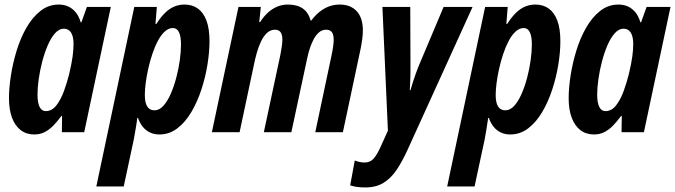

<svg xmlns="http://www.w3.org/2000/svg" viewBox="-20 -575 2936 835"><path d="M128.9 9.8Q94.7 9.8 70.1 -9Q45.4 -27.8 32.2 -63.2Q19 -98.6 19 -147.9Q19 -191.9 27.3 -245.8Q35.6 -299.8 52.2 -354.2Q68.8 -408.7 94.7 -454.1Q120.6 -499.5 155.8 -527.3Q190.9 -555.2 235.8 -555.2Q257.8 -555.2 276.1 -547.1Q294.4 -539.1 308.6 -522.2Q322.8 -505.4 331.1 -478H334L357.9 -544.9H461.9L346.2 0H249L250 -70.8H247.1Q229.5 -46.9 211.9 -28.8Q194.3 -10.7 174.3 -0.5Q154.3 9.8 128.9 9.8ZM179.2 -91.8Q206.1 -91.8 225.6 -117.2Q245.1 -142.6 258.5 -179.9Q272 -217.3 280.8 -252.9Q292 -300.3 295.9 -330.1Q299.8 -359.9 299.8 -383.8Q299.8 -416 289.1 -433.1Q278.3 -450.2 257.8 -450.2Q236.8 -450.2 219 -429.9Q201.2 -409.7 187.3 -377Q173.3 -344.2 163.3 -305.7Q153.3 -267.1 148.2 -229.7Q143.1 -192.4 143.1 -164.1Q143.1 -128.4 152.1 -110.1Q161.1 -91.8 179.2 -91.8Z M398.9 235.8 564 -544.9H662.1L656.2 -471.2H660.2Q678.7 -500.5 697.8 -519Q716.8 -537.6 737.8 -546.4Q758.8 -555.2 782.2 -555.2Q816.4 -555.2 840.6 -537.8Q864.7 -520.5 877.9 -485.4Q891.1 -450.2 891.1 -396Q891.1 -349.1 882.3 -294.4Q873.5 -239.7 856 -186Q838.4 -132.3 812.3 -87.9Q786.1 -43.5 751.2 -16.8Q716.3 9.8 672.9 9.8Q650.4 9.8 632.3 1.2Q614.3 -7.3 601.1 -23.4Q587.9 -39.6 580.1 -62H577.1Q573.7 -35.2 569.3 -10.7Q564.9 13.7 562 30.8L518.1 235.8ZM651.9 -95.2Q672.9 -95.2 690.7 -115Q708.5 -134.8 722.7 -167.2Q736.8 -199.7 746.8 -237.8Q756.8 -275.9 762 -313.5Q767.1 -351.1 767.1 -380.9Q767.1 -418 758.1 -435.5Q749 -453.1 731.9 -453.1Q712.9 -453.1 696.3 -437.7Q679.7 -422.4 666.3 -396.7Q652.8 -371.1 642.3 -339.6Q631.8 -308.1 624.5 -275.1Q617.2 -242.2 613.5 -212.9Q609.9 -183.6 609.9 -162.1Q609.9 -128.4 620.4 -111.8Q630.9 -95.2 651.9 -95.2Z M901.4 0 1017.1 -544.9H1114.3L1107.4 -479H1111.3Q1126 -502.4 1144.5 -519.5Q1163.1 -536.6 1185.1 -545.9Q1207 -555.2 1231.4 -555.2Q1272 -555.2 1296.4 -538.3Q1320.8 -521.5 1331.1 -485.8H1334Q1349.6 -507.3 1368.9 -522.9Q1388.2 -538.6 1410.4 -546.9Q1432.6 -555.2 1457 -555.2Q1504.9 -555.2 1531.5 -526.1Q1558.1 -497.1 1558.1 -442.9Q1558.1 -426.3 1555.4 -405.5Q1552.7 -384.8 1548.3 -362.8L1471.2 0H1351.1L1421.4 -332Q1425.8 -352.1 1428.5 -370.6Q1431.2 -389.2 1431.2 -401.9Q1431.2 -424.8 1423.1 -435.3Q1415 -445.8 1398.4 -445.8Q1380.9 -445.8 1367.4 -434.3Q1354 -422.9 1344 -404.1Q1334 -385.3 1326.9 -363Q1319.8 -340.8 1315.4 -318.8L1247.1 0H1127.4L1199.2 -335.9Q1203.1 -355.5 1205.6 -373.3Q1208 -391.1 1208 -402.8Q1208 -424.8 1200 -435.3Q1191.9 -445.8 1176.3 -445.8Q1156.7 -445.8 1141.8 -432.4Q1127 -418.9 1116 -396.5Q1105 -374 1097.2 -346.7Q1089.4 -319.3 1084 -292L1022 0Z M1567.9 240.2Q1547.9 240.2 1531.7 237.8Q1515.6 235.4 1502.9 231L1522.9 123Q1534.2 127.4 1544.9 129.6Q1555.7 131.8 1564.9 131.8Q1589.8 131.8 1604.5 115.2Q1619.1 98.6 1633.3 67.9L1667 -6.8L1643.1 -544.9H1764.2L1765.1 -288.1Q1765.1 -271 1764.9 -253.4Q1764.6 -235.8 1763.9 -218.3Q1763.2 -200.7 1762.2 -183.1H1765.1Q1770.5 -201.7 1776.6 -220.7Q1782.7 -239.7 1788.8 -256.3Q1794.9 -272.9 1799.3 -284.2L1909.2 -544.9H2035.2L1750 82Q1728.5 128.4 1704.6 164.1Q1680.7 199.7 1648.2 220Q1615.7 240.2 1567.9 240.2Z M1924.8 235.8 2089.8 -544.9H2188L2182.1 -471.2H2186Q2204.6 -500.5 2223.6 -519Q2242.7 -537.6 2263.7 -546.4Q2284.7 -555.2 2308.1 -555.2Q2342.3 -555.2 2366.5 -537.8Q2390.6 -520.5 2403.8 -485.4Q2417 -450.2 2417 -396Q2417 -349.1 2408.2 -294.4Q2399.4 -239.7 2381.8 -186Q2364.3 -132.3 2338.1 -87.9Q2312 -43.5 2277.1 -16.8Q2242.2 9.8 2198.7 9.8Q2176.3 9.8 2158.2 1.2Q2140.1 -7.3 2127 -23.4Q2113.8 -39.6 2106 -62H2103Q2099.6 -35.2 2095.2 -10.7Q2090.8 13.7 2087.9 30.8L2043.9 235.8ZM2177.7 -95.2Q2198.7 -95.2 2216.6 -115Q2234.4 -134.8 2248.5 -167.2Q2262.7 -199.7 2272.7 -237.8Q2282.7 -275.9 2287.8 -313.5Q2293 -351.1 2293 -380.9Q2293 -418 2283.9 -435.5Q2274.9 -453.1 2257.8 -453.1Q2238.8 -453.1 2222.2 -437.7Q2205.6 -422.4 2192.1 -396.7Q2178.7 -371.1 2168.2 -339.6Q2157.7 -308.1 2150.4 -275.1Q2143.1 -242.2 2139.4 -212.9Q2135.7 -183.6 2135.7 -162.1Q2135.7 -128.4 2146.2 -111.8Q2156.7 -95.2 2177.7 -95.2Z M2563 9.8Q2528.8 9.8 2504.2 -9Q2479.5 -27.8 2466.3 -63.2Q2453.1 -98.6 2453.1 -147.9Q2453.1 -191.9 2461.4 -245.8Q2469.7 -299.8 2486.3 -354.2Q2502.9 -408.7 2528.8 -454.1Q2554.7 -499.5 2589.8 -527.3Q2625 -555.2 2669.9 -555.2Q2691.9 -555.2 2710.2 -547.1Q2728.5 -539.1 2742.7 -522.2Q2756.8 -505.4 2765.1 -478H2768.1L2792 -544.9H2896L2780.3 0H2683.1L2684.1 -70.8H2681.2Q2663.6 -46.9 2646 -28.8Q2628.4 -10.7 2608.4 -0.5Q2588.4 9.8 2563 9.8ZM2613.3 -91.8Q2640.1 -91.8 2659.7 -117.2Q2679.2 -142.6 2692.6 -179.9Q2706.1 -217.3 2714.8 -252.9Q2726.1 -300.3 2730 -330.1Q2733.9 -359.9 2733.9 -383.8Q2733.9 -416 2723.1 -433.1Q2712.4 -450.2 2691.9 -450.2Q2670.9 -450.2 2653.1 -429.9Q2635.3 -409.7 2621.3 -377Q2607.4 -344.2 2597.4 -305.7Q2587.4 -267.1 2582.3 -229.7Q2577.1 -192.4 2577.1 -164.1Q2577.1 -128.4 2586.2 -110.1Q2595.2 -91.8 2613.3 -91.8Z"/></svg>

Font: Open Sans Condensed
Style: Italic
Weight: 400
Width: 3
Italic angle: -12°
Designer: Monotype Design Team
Foundry: Monotype Imaging Inc.
Version: Version 3.000